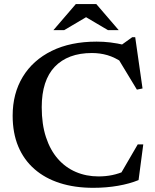

<svg xmlns="http://www.w3.org/2000/svg" viewBox="-20 -886 743 918"><path d="M451 -42.5Q485 -42.5 516 -48.8Q547 -55 582.5 -70.5L553 -48.5L638.5 -195.5H665L642.5 -25Q600 -7.5 544.5 2.2Q489 12 425.5 12Q337 12 266 -10.8Q195 -33.5 144.5 -77.8Q94 -122 67.2 -186Q40.5 -250 40.5 -333Q40.5 -439 89 -518.8Q137.5 -598.5 227.5 -642.8Q317.5 -687 442 -687Q475 -687 506.8 -683.2Q538.5 -679.5 582 -669.5L546.5 -661L612 -708H626.5L661.5 -463L634.5 -457.5L535.5 -621L570 -584.5Q529 -612 493.8 -622.2Q458.5 -632.5 419.5 -632.5Q361.5 -632.5 317 -615.8Q272.5 -599 241.8 -566.8Q211 -534.5 195.2 -486Q179.5 -437.5 179.5 -373.5Q179.5 -292 199.8 -230.2Q220 -168.5 256.5 -126.8Q293 -85 342.8 -63.8Q392.5 -42.5 451 -42.5ZM380 -810.5H403L287 -742H235.5L342.5 -866.5H440.5L547.5 -742H496Z"/></svg>

Font: Newsreader 24pt SemiBold
Style: Regular
Weight: 600
Designer: Hugues Gentile
Foundry: Production Type
Version: Version 1.003